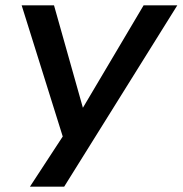

<svg xmlns="http://www.w3.org/2000/svg" viewBox="-20 -518 683 718"><path d="M92 180 226 -25 227 32 61 -498H182L290 -115L517 -498H643L220 180Z"/></svg>

Font: Nunito Sans 7pt SemiExpanded SemiBold
Style: Italic
Weight: 600
Width: 6
Italic angle: -9°
Designer: Vernon Adams
Foundry: Vernon Adams
Version: Version 3.101;gftools[0.9.27]